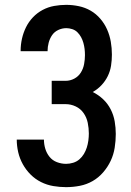

<svg xmlns="http://www.w3.org/2000/svg" viewBox="-20 -763 540 791"><path d="M252 8Q226 8 199.5 3.5Q173 -1 149 -13Q125 -25 106 -44Q87 -63 74 -86.5Q61 -110 55 -136Q49 -162 49 -188H161Q161 -169 166.5 -150.5Q172 -132 184 -117Q196 -102 214.5 -95Q233 -88 252 -88Q267 -88 281.5 -92.5Q296 -97 307 -106.5Q318 -116 325.5 -128.5Q333 -141 337.5 -155Q342 -169 344 -184Q346 -199 346 -213Q346 -235 341.5 -257Q337 -279 324.5 -297Q312 -315 292 -324.5Q272 -334 250 -334H193V-430H250Q269 -430 286 -439Q303 -448 313 -464Q323 -480 326.5 -499Q330 -518 330 -536Q330 -549 328.5 -561.5Q327 -574 323.5 -586.5Q320 -599 314 -610Q308 -621 299 -630Q290 -639 277.5 -643Q265 -647 253 -647Q236 -647 220 -639.5Q204 -632 194.5 -618Q185 -604 180.5 -587Q176 -570 176 -553V-552H65V-554Q65 -579 70.5 -603.5Q76 -628 87 -650.5Q98 -673 115.5 -691.5Q133 -710 155.5 -722Q178 -734 203 -738.5Q228 -743 253 -743Q279 -743 305 -737.5Q331 -732 353.5 -719Q376 -706 393.5 -685.5Q411 -665 421.5 -641Q432 -617 436.5 -591Q441 -565 441 -538Q441 -515 437.5 -492.5Q434 -470 424 -449.5Q414 -429 398 -412Q382 -395 362 -384Q386 -372 405 -354Q424 -336 436 -312.5Q448 -289 452.5 -263Q457 -237 457 -211Q457 -183 452.5 -154.5Q448 -126 436 -100.5Q424 -75 405 -53Q386 -31 361.5 -17Q337 -3 309 2.5Q281 8 252 8Z"/></svg>

Font: Iosevka Curly
Style: Bold
Weight: 700
Monospace: yes
Designer: Belleve Invis
Foundry: Belleve Invis
Version: Version 22.1.2; ttfautohint (v1.8.4)